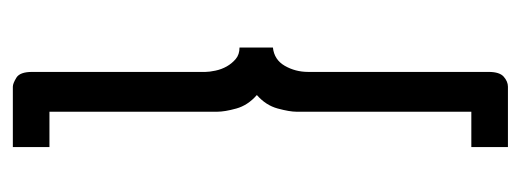

<svg xmlns="http://www.w3.org/2000/svg" viewBox="-276 -504 811 299"><g transform="rotate(-90 129.5 -354.5)"><path d="M50 -683V-740H144Q149 -740 158 -734.5Q167 -729 167 -710V-440Q167 -434 169 -424.5Q171 -415 175.5 -407Q180 -399 187 -393Q194 -387 205 -387V-335Q186 -333 176.5 -316.5Q167 -300 167 -280V1Q167 18 159.5 24.5Q152 31 144 31H50V-26H105V-298Q105 -309 110 -327.5Q115 -346 131 -360Q115 -374 110 -392Q105 -410 105 -422V-683Z"/></g></svg>

Font: IngvarSans
Style: Regular
Weight: 400
Version: Version 1.000